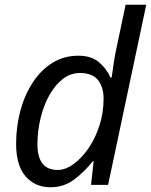

<svg xmlns="http://www.w3.org/2000/svg" viewBox="-20 -780 637 810"><path d="M193 10Q128 10 88 -36Q48 -82 48 -173Q48 -246 66 -313Q84 -380 118.5 -432.5Q153 -485 201.5 -515Q250 -545 311 -545Q365 -545 397.5 -517.5Q430 -490 446 -453H451Q456 -487 460.5 -518Q465 -549 473 -585L510 -760H597L436 0H364L375 -99H371Q335 -54 292 -22Q249 10 193 10ZM223 -63Q256 -63 290 -87.5Q324 -112 353 -154Q382 -196 399.5 -250Q417 -304 417 -364Q417 -412 393.5 -442Q370 -472 317 -472Q277 -472 244.5 -446.5Q212 -421 188 -378Q164 -335 151 -281Q138 -227 138 -171Q138 -63 223 -63Z"/></svg>

Font: BC Sans
Style: Italic
Weight: 400
Italic angle: -12°
Designer: Monotype Design Team
Designer: Province of B.C.
Foundry: Monotype Imaging Inc.
Version: Version 2.000;GOOG;noto-source:20170915:90ef993387c0